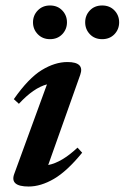

<svg xmlns="http://www.w3.org/2000/svg" viewBox="-20 -669 455 701"><path d="M32 -34 151.5 -361Q102.5 -348 49 -290L30.5 -307Q84 -383.5 132.2 -413Q180.5 -442.5 226 -442.5Q289.5 -442.5 273 -396L156 -66.5Q205.5 -76 263 -130L280 -111.5Q225 -44 177 -16Q129 12 84.5 12Q15 12 32 -34ZM162.5 -526Q135.5 -526 118 -544Q100.5 -562 100.5 -587.5Q100.5 -613 118 -631Q135.5 -649 162.5 -649Q190 -649 207.2 -631Q224.5 -613 224.5 -587.5Q224.5 -562 207.2 -544Q190 -526 162.5 -526ZM353 -526Q325.5 -526 308.2 -544Q291 -562 291 -587.5Q291 -613 308.2 -631Q325.5 -649 353 -649Q380.5 -649 397.8 -631Q415 -613 415 -587.5Q415 -562 397.8 -544Q380.5 -526 353 -526Z"/></svg>

Font: Newsreader Text SemiBold
Style: Italic
Weight: 600
Italic angle: -17°
Designer: Hugues Gentile
Foundry: Production Type
Version: Version 1.001